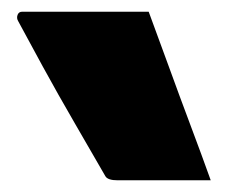

<svg xmlns="http://www.w3.org/2000/svg" viewBox="-20 -770 390 328"><path d="M234 -750Q250 -707 268.5 -656Q287 -605 306 -554.5Q325 -504 340 -462H181Q164 -462 160 -469Q137 -509 108 -559Q79 -609 53 -656.5Q27 -704 11 -734Q8 -739 10 -744.5Q12 -750 18 -750Z"/></svg>

Font: Recursive Sn Lnr St XBk
Style: Regular
Weight: 1000
Version: Version 1.079;hotconv 1.0.112;makeotfexe 2.5.65598; ttfautoh